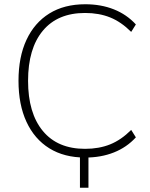

<svg xmlns="http://www.w3.org/2000/svg" viewBox="-20 -733 707 903"><path d="M356 150V-13H396V150ZM381 8Q282 8 212 -35.5Q142 -79 104.5 -160Q67 -241 67 -353Q67 -465 104.5 -545.5Q142 -626 212 -669.5Q282 -713 381 -713Q455 -713 515.5 -689Q576 -665 619 -618L597 -583Q550 -630 498 -651Q446 -672 380 -672Q251 -672 181.5 -588.5Q112 -505 112 -353Q112 -201 181.5 -117Q251 -33 380 -33Q446 -33 498 -54Q550 -75 597 -122L619 -87Q576 -40 515.5 -16Q455 8 381 8Z"/></svg>

Font: Nunito Sans 12pt ExtraLight
Style: Regular
Weight: 200
Designer: Vernon Adams
Foundry: Vernon Adams
Version: Version 3.101;gftools[0.9.27]